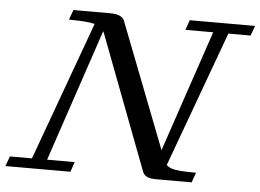

<svg xmlns="http://www.w3.org/2000/svg" viewBox="-82 -726 1069 789"><g transform="rotate(5 453.0 -331.5)"><path d="M-32.7 0 -17.6 -41H73.2L281.7 -613.8Q250.5 -622.1 174.8 -622.1L189.9 -663.1H342.8Q390.6 -663.1 400.9 -636.2L600.6 -121.1L770 -622.1H655.3L669.9 -663.1H939L924.3 -622.1H832.5L627.4 -62Q639.2 -49.8 665 -45.4Q690.9 -41 750 -41L735.4 0H589.4Q564.5 0 551.3 -6.3Q538.1 -12.7 532.7 -26.9L322.8 -579.6Q320.8 -584.5 319.3 -586.9L135.7 -41H249.5L235.4 0Z"/></g></svg>

Font: Elstob 6pt
Style: Italic
Weight: 400
Italic angle: -20°
Designer: Peter S. Baker
Version: Version 1.015